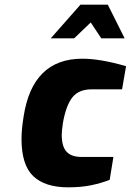

<svg xmlns="http://www.w3.org/2000/svg" viewBox="-20 -795 559 821"><path d="M72 -201Q72 -242 81 -297Q119 -544 332 -544Q409 -544 519 -512L502 -413H372Q316 -413 289 -378Q262 -343 249 -269Q244 -235 244 -218Q244 -169 264.5 -146.5Q285 -124 327 -124H465L449 -26Q410 -11 368 -2.5Q326 6 271 6Q173 6 122.5 -41.5Q72 -89 72 -201ZM324 -775H441L513 -631H413L368 -699L297 -631H197Z"/></svg>

Font: Exo ExtraBold
Style: Italic
Weight: 800
Italic angle: -9°
Designer: Natanael Gama
Foundry: Natanael Gama
Version: Version 1.500; ttfautohint (v1.6)